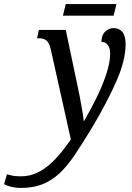

<svg xmlns="http://www.w3.org/2000/svg" viewBox="-165 -683 649 943"><path d="M-63 240Q-109 240 -145 222L-131 173Q-121 176 -105.5 179.5Q-90 183 -63 183Q-20 183 16 166Q52 149 82.5 121.5Q113 94 138 62.5Q163 31 183 2L84 -442Q77 -472 64 -483.5Q51 -495 26 -495H17L26 -536H158L215 -265Q221 -239 227.5 -204Q234 -169 239.5 -137Q245 -105 246 -89H248Q283 -149 312 -209Q341 -269 358.5 -323.5Q376 -378 376 -421Q376 -445 365.5 -461Q355 -477 333 -477Q334 -512 352.5 -528.5Q371 -545 393 -545Q421 -545 436.5 -525.5Q452 -506 452 -466Q452 -388 407 -285Q362 -182 287 -56Q241 20 203.5 76Q166 132 127.5 168Q89 204 43.5 222Q-2 240 -63 240ZM144 -606 158 -663H407L393 -606Z"/></svg>

Font: Noto Serif Condensed
Style: Italic
Weight: 400
Width: 3
Italic angle: -12°
Designer: Monotype Design Team
Foundry: Monotype Imaging Inc.
Version: Version 2.014; ttfautohint (v1.8.4.7-5d5b)